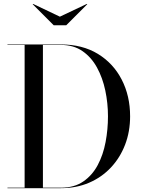

<svg xmlns="http://www.w3.org/2000/svg" viewBox="-20 -982 740 1002"><path d="M298.5 -750Q410 -750 490.8 -700.8Q571.5 -651.5 615.2 -566.5Q659 -481.5 659 -375Q659 -295 632.8 -226.8Q606.5 -158.5 558.5 -107.5Q510.5 -56.5 444.5 -28.2Q378.5 0 298.5 0H19V-2.5H108.5V-747.5H19V-750ZM204 -2.5H298.5Q367.5 -2.5 414.5 -34.8Q461.5 -67 490 -120.5Q518.5 -174 531 -240.5Q543.5 -307 543.5 -375Q543.5 -443.5 529.5 -509.8Q515.5 -576 486.2 -629.5Q457 -683 410.5 -715.2Q364 -747.5 298.5 -747.5H204ZM260.5 -850 150.5 -960 153 -961.5 292.5 -895 433 -961.5 435.5 -960 325.5 -850Z"/></svg>

Font: Bodoni Moda 72pt
Style: Regular
Weight: 400
Designer: Owen Earl
Foundry: indestructible type
Version: Version 2.005